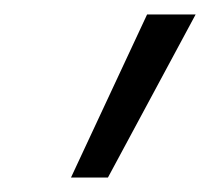

<svg xmlns="http://www.w3.org/2000/svg" viewBox="-20 -683 290 265"><path d="M183 -663H250L129 -438H78Z"/></svg>

Font: LXGW Bright GB
Style: Italic
Weight: 400
Italic angle: -12°
Designer: Christian Thalmann (Catharsis Fonts)
Foundry: LXGW / Christian Thalmann (Catharsis Fonts) / Fontworks Inc.
Version: Version 5.510